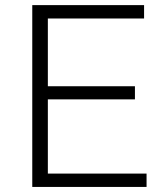

<svg xmlns="http://www.w3.org/2000/svg" viewBox="-20 -738 638 758"><path d="M107.4 0V-717.8H548.8V-665H168.9V-397.5H512.7V-345.7H168.9V-52.7H558.6V0Z"/></svg>

Font: Gothic A1 Light
Style: Regular
Weight: 300
Version: Version 2.50